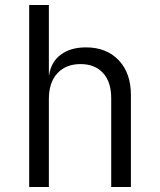

<svg xmlns="http://www.w3.org/2000/svg" viewBox="-20 -750 640 770"><path d="M97 0V-730H176V-449H177Q185 -502 224 -531Q263 -560 325 -560Q407 -560 456 -508.5Q505 -457 505 -369V0H426V-356Q426 -422 393 -457.5Q360 -493 303 -493Q244 -493 210 -456Q176 -419 176 -353V0Z"/></svg>

Font: Pitagon Sans Mono Light
Style: Regular
Weight: 300
Monospace: yes
Designer: Travis Tran
Foundry: Pitagon
Version: Version 1.001; ttfautohint (v1.8.4.7-5d5b);gftools[0.9.26]